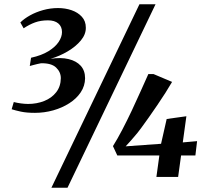

<svg xmlns="http://www.w3.org/2000/svg" viewBox="-20 -835 968 906"><path d="M145 -302.5Q105.5 -302.5 78.8 -308.2Q52 -314 35 -319.5L45 -353.5Q60.5 -349.5 79 -347Q97.5 -344.5 112.5 -344.5Q153.5 -344.5 188.8 -358.5Q224 -372.5 245.2 -399.8Q266.5 -427 267 -466Q267 -495 244.8 -516.2Q222.5 -537.5 173.5 -536.5Q165.5 -535 155.8 -532.8Q146 -530.5 136.8 -528Q127.5 -525.5 120.5 -523.5L126.5 -562.5Q176.5 -573.5 208.8 -593.5Q241 -613.5 256.8 -637.2Q272.5 -661 272.5 -683.5Q272.5 -710 255 -724.5Q237.5 -739 206.5 -739Q172 -739 145.2 -729.2Q118.5 -719.5 91.5 -701.5L76 -729Q94 -747 121.8 -762.5Q149.5 -778 183.8 -787.5Q218 -797 254 -797Q288 -797 317.8 -786.8Q347.5 -776.5 366.2 -756Q385 -735.5 385 -704.5Q385.5 -673 361.5 -644Q337.5 -615 299.2 -592.5Q261 -570 218.5 -557.5Q267 -565 303.5 -556.2Q340 -547.5 360.8 -524.8Q381.5 -502 381.5 -465.5Q381 -429.5 361 -399.5Q341 -369.5 307 -347.8Q273 -326 231 -314.2Q189 -302.5 145 -302.5ZM638 -815H714L298.5 51H222.5ZM718 0 732 -101.5H533.5L513 -145.5Q534 -179 556.8 -222.5Q579.5 -266 601.8 -313.2Q624 -360.5 644 -405.2Q664 -450 680 -485.5H704.5L792 -448.5Q778.5 -425 760.5 -396.8Q742.5 -368.5 722.2 -338.8Q702 -309 682.2 -281Q662.5 -253 645.5 -230Q628.5 -207 616 -193Q606 -181.5 594.2 -167.8Q582.5 -154 573 -144.5L740 -156.5L766.5 -273.5L859.5 -286.5L842.5 -163L910 -169L902 -101.5H834.5L820.5 0Z"/></svg>

Font: Merriweather 72pt
Style: Bold Italic
Weight: 700
Italic angle: -7.8°
Version: Version 2.101